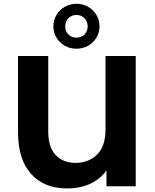

<svg xmlns="http://www.w3.org/2000/svg" viewBox="-20 -1001 832 1032"><path d="M340.2 11.8Q217.6 11.8 147.3 -66Q76.9 -143.8 76.9 -289.6V-700H239.3V-294.8Q239.3 -208.8 279.7 -167.2Q320.1 -125.5 386 -125.5Q455.3 -125.5 501.2 -169.5Q547.1 -213.5 547.1 -306.4V-700H709.5V0H552.3V-174.4L586.5 -146.1Q553.7 -66.2 490.8 -27.2Q428 11.8 340.2 11.8ZM390.6 -739.2Q355.8 -739.2 327.7 -755.5Q299.6 -771.8 283.3 -798.9Q266.9 -826 266.9 -859.3Q266.9 -892.9 283.3 -920.3Q299.7 -947.7 327.8 -964.2Q356 -980.7 390.6 -980.7Q426.4 -980.7 454.3 -964.2Q482.1 -947.7 498.5 -920.3Q514.9 -892.9 514.9 -859.3Q514.9 -826 498.5 -798.8Q482.1 -771.6 454.2 -755.4Q426.3 -739.2 390.6 -739.2ZM390.8 -798.7Q417.2 -798.7 434.2 -815.8Q451.2 -832.9 451.2 -859.1Q451.2 -885.8 434.1 -903.2Q416.9 -920.6 390.6 -920.6Q365.6 -920.6 348.1 -903.5Q330.6 -886.4 330.6 -859.4Q330.6 -832.9 347.7 -815.8Q364.8 -798.7 390.8 -798.7Z"/></svg>

Font: Montserrat Alternates Thin
Style: Regular
Weight: 100
Designer: Julieta Ulanovsky
Foundry: Julieta Ulanovsky
Version: Version 9.000